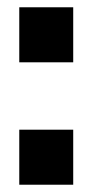

<svg xmlns="http://www.w3.org/2000/svg" viewBox="-20 -505 255 530"><path d="M182.1 -484.9V-333H33.2V-484.9ZM182.1 -147V4.9H33.2V-147Z"/></svg>

Font: D-DIN-PRO ExtraBold
Style: Bold
Weight: 800
Designer: Charles Nix
Foundry: CyberFei
Version: Version 1.000;hotconv 1.0.109;makeotfexe 2.5.65596